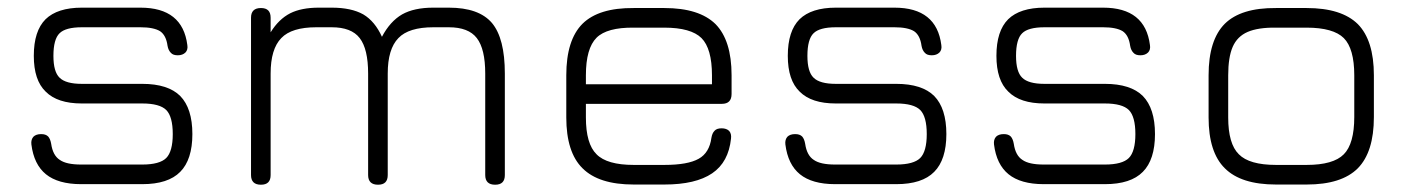

<svg xmlns="http://www.w3.org/2000/svg" viewBox="-20 -494 3778 514"><path d="M361 -1C361 -1 197 -1 197 -1C156 -1 124.5 -10 103 -27.5C81.5 -45 68.5 -71.5 64 -107.5C64 -107.5 64 -107.5 64 -107.5C63 -116 65 -123 69.5 -128C74 -132.5 81 -135 90 -135C90 -135 90 -135 90 -135C98.5 -135 104.5 -133 109 -128.5C113 -124 115.5 -117.5 117 -109C117 -109 117 -109 117 -109C120 -88.5 127.5 -74 140 -66C152 -57.5 171 -53.5 197 -53.5C197 -53.5 197 -53.5 197 -53.5C197 -53.5 361 -53.5 361 -53.5C392 -53.5 413.5 -59.5 425 -71C436.5 -82.5 442.5 -104 442.5 -135C442.5 -135 442.5 -135 442.5 -135C442.5 -166.5 436.5 -188 425 -199.5C413.5 -211 392 -217 361 -217C361 -217 361 -217 361 -217C361 -217 199 -217 199 -217C155.5 -217 123.5 -227.5 102.5 -248.5C81 -269 70.5 -301 70.5 -344.5C70.5 -344.5 70.5 -344.5 70.5 -344.5C70.5 -389 81 -421.5 102 -442.5C123 -463 155.5 -473.5 199 -473.5C199 -473.5 199 -473.5 199 -473.5C199 -473.5 356 -473.5 356 -473.5C431.5 -473.5 473 -440 481.5 -373.5C481.5 -373.5 481.5 -373.5 481.5 -373.5C483 -365 481 -358 476.5 -353.5C471.5 -348.5 464.5 -346 456 -346C456 -346 456 -346 456 -346C447.5 -346 441.5 -348 437.5 -352.5C433 -357 430 -363 428.5 -371.5C428.5 -371.5 428.5 -371.5 428.5 -371.5C426 -390 419.5 -403 408.5 -410.5C397 -417.5 379.5 -421 356 -421C356 -421 356 -421 356 -421C356 -421 199 -421 199 -421C170 -421 150 -415.5 139.5 -405C128.5 -394.5 123 -374 123 -344.5C123 -344.5 123 -344.5 123 -344.5C123 -316 128.5 -296.5 139.5 -286C150.5 -275 170.5 -269.5 199 -269.5C199 -269.5 199 -269.5 199 -269.5C199 -269.5 361 -269.5 361 -269.5C407 -269.5 441 -258.5 462.5 -237C484 -215 495 -181 495 -135C495 -135 495 -135 495 -135C495 -89.5 484 -55.5 462.5 -34C441 -12 407 -1 361 -1C361 -1 361 -1 361 -1Z M1140 -473.5C1140 -473.5 1181.5 -473.5 1181.5 -473.5C1235 -473.5 1273.5 -460 1297 -432.5C1320 -405 1331.5 -360 1331.5 -297C1331.5 -297 1331.5 -297 1331.5 -297C1331.5 -297 1331.5 -25.5 1331.5 -25.5C1331.5 -8 1323 0.5 1305.5 0.5C1305.5 0.5 1305.5 0.5 1305.5 0.5C1288 0.5 1279 -8 1279 -25.5C1279 -25.5 1279 -25.5 1279 -25.5C1279 -25.5 1279 -297 1279 -297C1279 -341 1271.5 -372.5 1256.5 -392C1241.5 -411.5 1216.5 -421 1181.5 -421C1181.5 -421 1181.5 -421 1181.5 -421C1181.5 -421 1140 -421 1140 -421C1096.5 -421 1065 -411.5 1046.5 -392C1027.5 -372.5 1018 -341 1018 -297C1018 -297 1018 -297 1018 -297C1018 -297 1018 -25.5 1018 -25.5C1018 -8 1009.5 0.5 992 0.5C992 0.5 992 0.5 992 0.5C974.5 0.5 965.5 -8 965.5 -25.5C965.5 -25.5 965.5 -25.5 965.5 -25.5C965.5 -25.5 965.5 -297 965.5 -297C965.5 -341 958 -372.5 943 -392C928 -411.5 903 -421 868 -421C868 -421 868 -421 868 -421C868 -421 826.5 -421 826.5 -421C783 -421 751.5 -411.5 733 -392C714 -372.5 704.5 -341 704.5 -297C704.5 -297 704.5 -297 704.5 -297C704.5 -297 704.5 -25.5 704.5 -25.5C704.5 -8 696 0.5 678.5 0.5C678.5 0.5 678.5 0.5 678.5 0.5C661 0.5 652 -8 652 -25.5C652 -25.5 652 -25.5 652 -25.5C652 -25.5 652 -446.5 652 -446.5C652 -464 661 -472.5 678.5 -472.5C678.5 -472.5 678.5 -472.5 678.5 -472.5C696 -472.5 704.5 -464 704.5 -446.5C704.5 -446.5 704.5 -446.5 704.5 -446.5C704.5 -446.5 704.5 -407.5 704.5 -407.5C719 -431 736.5 -448 757 -458.5C777 -468.5 802.5 -473.5 833.5 -473.5C833.5 -473.5 833.5 -473.5 833.5 -473.5C833.5 -473.5 868 -473.5 868 -473.5C903 -473.5 931 -467.5 952.5 -455.5C973.5 -443 990 -423 1002.5 -395.5C1002.5 -395.5 1002.5 -395.5 1002.5 -395.5C1017 -423 1035 -443 1056.5 -455.5C1078 -467.5 1105.5 -473.5 1140 -473.5C1140 -473.5 1140 -473.5 1140 -473.5Z M1912.5 -216C1912.5 -216 1548.5 -216 1548.5 -216C1548.5 -216 1548.5 -179.5 1548.5 -179.5C1548.5 -132.5 1558 -99.5 1577 -81C1595.5 -62 1629 -52.5 1676.5 -52.5C1676.5 -52.5 1676.5 -52.5 1676.5 -52.5C1676.5 -52.5 1758.5 -52.5 1758.5 -52.5C1800.5 -52.5 1831 -58 1850.5 -69C1869.5 -79.5 1881 -98.5 1884.5 -125C1884.5 -125 1884.5 -125 1884.5 -125C1886 -133.5 1888.5 -139.5 1893 -144C1897 -148.5 1903.5 -150.5 1912 -150.5C1912 -150.5 1912 -150.5 1912 -150.5C1920.5 -150.5 1927.5 -148 1932 -143.5C1936.5 -138.5 1938 -131.5 1937 -123C1937 -123 1937 -123 1937 -123C1932.5 -81 1916 -50 1886.5 -30C1857 -10 1814.5 0 1758.5 0C1758.5 0 1758.5 0 1758.5 0C1758.5 0 1676.5 0 1676.5 0C1614 0 1568.5 -14.5 1539.5 -43.5C1510.5 -72 1496 -117.5 1496 -179.5C1496 -179.5 1496 -179.5 1496 -179.5C1496 -179.5 1496 -292.5 1496 -292.5C1496 -355.5 1510.5 -401.5 1539.5 -430.5C1568.5 -459 1614 -473 1676.5 -472.5C1676.5 -472.5 1676.5 -472.5 1676.5 -472.5C1676.5 -472.5 1758.5 -472.5 1758.5 -472.5C1821 -472.5 1866.5 -458 1895.5 -429.5C1924 -400.5 1938.5 -355 1938.5 -292.5C1938.5 -292.5 1938.5 -292.5 1938.5 -292.5C1938.5 -292.5 1938.5 -242.5 1938.5 -242.5C1938.5 -225 1930 -216 1912.5 -216C1912.5 -216 1912.5 -216 1912.5 -216ZM1758.5 -420C1758.5 -420 1676.5 -420 1676.5 -420C1629 -420.5 1595.5 -411.5 1577 -393C1558 -374 1548.5 -340.5 1548.5 -292.5C1548.5 -292.5 1548.5 -292.5 1548.5 -292.5C1548.5 -292.5 1548.5 -268.5 1548.5 -268.5C1548.5 -268.5 1886 -268.5 1886 -268.5C1886 -268.5 1886 -292.5 1886 -292.5C1886 -340 1876.5 -373.5 1858 -392C1839.5 -410.5 1806 -420 1758.5 -420C1758.5 -420 1758.5 -420 1758.5 -420Z M2379.5 -1C2379.5 -1 2215.5 -1 2215.5 -1C2174.5 -1 2143 -10 2121.5 -27.5C2100 -45 2087 -71.5 2082.5 -107.5C2082.5 -107.5 2082.5 -107.5 2082.5 -107.5C2081.5 -116 2083.5 -123 2088 -128C2092.5 -132.5 2099.5 -135 2108.5 -135C2108.5 -135 2108.5 -135 2108.5 -135C2117 -135 2123 -133 2127.5 -128.5C2131.5 -124 2134 -117.5 2135.5 -109C2135.5 -109 2135.5 -109 2135.5 -109C2138.5 -88.5 2146 -74 2158.5 -66C2170.5 -57.5 2189.5 -53.5 2215.5 -53.5C2215.5 -53.5 2215.5 -53.5 2215.5 -53.5C2215.5 -53.5 2379.5 -53.5 2379.5 -53.5C2410.5 -53.5 2432 -59.5 2443.5 -71C2455 -82.5 2461 -104 2461 -135C2461 -135 2461 -135 2461 -135C2461 -166.5 2455 -188 2443.5 -199.5C2432 -211 2410.5 -217 2379.5 -217C2379.5 -217 2379.5 -217 2379.5 -217C2379.5 -217 2217.5 -217 2217.5 -217C2174 -217 2142 -227.5 2121 -248.5C2099.5 -269 2089 -301 2089 -344.5C2089 -344.5 2089 -344.5 2089 -344.5C2089 -389 2099.5 -421.5 2120.5 -442.5C2141.5 -463 2174 -473.5 2217.5 -473.5C2217.5 -473.5 2217.5 -473.5 2217.5 -473.5C2217.5 -473.5 2374.5 -473.5 2374.5 -473.5C2450 -473.5 2491.5 -440 2500 -373.5C2500 -373.5 2500 -373.5 2500 -373.5C2501.5 -365 2499.5 -358 2495 -353.5C2490 -348.5 2483 -346 2474.5 -346C2474.5 -346 2474.5 -346 2474.5 -346C2466 -346 2460 -348 2456 -352.5C2451.5 -357 2448.5 -363 2447 -371.5C2447 -371.5 2447 -371.5 2447 -371.5C2444.5 -390 2438 -403 2427 -410.5C2415.5 -417.5 2398 -421 2374.5 -421C2374.5 -421 2374.5 -421 2374.5 -421C2374.5 -421 2217.5 -421 2217.5 -421C2188.5 -421 2168.5 -415.5 2158 -405C2147 -394.5 2141.5 -374 2141.5 -344.5C2141.5 -344.5 2141.5 -344.5 2141.5 -344.5C2141.5 -316 2147 -296.5 2158 -286C2169 -275 2189 -269.5 2217.5 -269.5C2217.5 -269.5 2217.5 -269.5 2217.5 -269.5C2217.5 -269.5 2379.5 -269.5 2379.5 -269.5C2425.5 -269.5 2459.5 -258.5 2481 -237C2502.5 -215 2513.5 -181 2513.5 -135C2513.5 -135 2513.5 -135 2513.5 -135C2513.5 -89.5 2502.5 -55.5 2481 -34C2459.5 -12 2425.5 -1 2379.5 -1C2379.5 -1 2379.5 -1 2379.5 -1Z M2938 -1C2938 -1 2774 -1 2774 -1C2733 -1 2701.5 -10 2680 -27.5C2658.5 -45 2645.5 -71.5 2641 -107.5C2641 -107.5 2641 -107.5 2641 -107.5C2640 -116 2642 -123 2646.5 -128C2651 -132.5 2658 -135 2667 -135C2667 -135 2667 -135 2667 -135C2675.5 -135 2681.5 -133 2686 -128.5C2690 -124 2692.5 -117.5 2694 -109C2694 -109 2694 -109 2694 -109C2697 -88.5 2704.5 -74 2717 -66C2729 -57.5 2748 -53.5 2774 -53.5C2774 -53.5 2774 -53.5 2774 -53.5C2774 -53.5 2938 -53.5 2938 -53.5C2969 -53.5 2990.5 -59.5 3002 -71C3013.5 -82.5 3019.5 -104 3019.5 -135C3019.5 -135 3019.5 -135 3019.5 -135C3019.5 -166.5 3013.5 -188 3002 -199.5C2990.5 -211 2969 -217 2938 -217C2938 -217 2938 -217 2938 -217C2938 -217 2776 -217 2776 -217C2732.5 -217 2700.5 -227.5 2679.5 -248.5C2658 -269 2647.5 -301 2647.5 -344.5C2647.5 -344.5 2647.5 -344.5 2647.5 -344.5C2647.5 -389 2658 -421.5 2679 -442.5C2700 -463 2732.5 -473.5 2776 -473.5C2776 -473.5 2776 -473.5 2776 -473.5C2776 -473.5 2933 -473.5 2933 -473.5C3008.5 -473.5 3050 -440 3058.5 -373.5C3058.5 -373.5 3058.5 -373.5 3058.5 -373.5C3060 -365 3058 -358 3053.5 -353.5C3048.5 -348.5 3041.5 -346 3033 -346C3033 -346 3033 -346 3033 -346C3024.5 -346 3018.5 -348 3014.5 -352.5C3010 -357 3007 -363 3005.5 -371.5C3005.5 -371.5 3005.5 -371.5 3005.5 -371.5C3003 -390 2996.5 -403 2985.5 -410.5C2974 -417.5 2956.5 -421 2933 -421C2933 -421 2933 -421 2933 -421C2933 -421 2776 -421 2776 -421C2747 -421 2727 -415.5 2716.5 -405C2705.5 -394.5 2700 -374 2700 -344.5C2700 -344.5 2700 -344.5 2700 -344.5C2700 -316 2705.5 -296.5 2716.5 -286C2727.5 -275 2747.5 -269.5 2776 -269.5C2776 -269.5 2776 -269.5 2776 -269.5C2776 -269.5 2938 -269.5 2938 -269.5C2984 -269.5 3018 -258.5 3039.5 -237C3061 -215 3072 -181 3072 -135C3072 -135 3072 -135 3072 -135C3072 -89.5 3061 -55.5 3039.5 -34C3018 -12 2984 -1 2938 -1C2938 -1 2938 -1 2938 -1Z M3478 0C3478 0 3396 0 3396 0C3333.5 0 3288 -14.5 3259 -43.5C3230 -72 3215.5 -117.5 3215.5 -179.5C3215.5 -179.5 3215.5 -179.5 3215.5 -179.5C3215.5 -179.5 3215.5 -292.5 3215.5 -292.5C3215.5 -355.5 3230 -401.5 3259 -430.5C3288 -459 3333.5 -473 3396 -472.5C3396 -472.5 3396 -472.5 3396 -472.5C3396 -472.5 3478 -472.5 3478 -472.5C3540.5 -472.5 3586 -458 3615 -429.5C3643.5 -400.5 3658 -355 3658 -292.5C3658 -292.5 3658 -292.5 3658 -292.5C3658 -292.5 3658 -180.5 3658 -180.5C3658 -118 3643.5 -72.5 3615 -43.5C3586 -14.5 3540.5 0 3478 0C3478 0 3478 0 3478 0ZM3268 -292.5C3268 -292.5 3268 -179.5 3268 -179.5C3268 -132.5 3277.5 -99.5 3296.5 -81C3315 -62 3348.5 -52.5 3396 -52.5C3396 -52.5 3396 -52.5 3396 -52.5C3396 -52.5 3478 -52.5 3478 -52.5C3525.5 -52.5 3559 -62 3577.5 -81C3596 -99.5 3605.5 -133 3605.5 -180.5C3605.5 -180.5 3605.5 -180.5 3605.5 -180.5C3605.5 -180.5 3605.5 -292.5 3605.5 -292.5C3605.5 -340 3596 -373.5 3577.5 -392C3559 -410.5 3525.5 -420 3478 -420C3478 -420 3478 -420 3478 -420C3478 -420 3396 -420 3396 -420C3364 -420.5 3338.5 -416.5 3320 -408.5C3301.5 -400.5 3288 -387 3280 -368.5C3272 -350 3268 -324.5 3268 -292.5C3268 -292.5 3268 -292.5 3268 -292.5Z"/></svg>

Font: Jura-Fortis-Regular
Style: Regular
Weight: 500
Designer: Daniel Johnson, Alexei Vanyashin, Mirko Velimirovic
Foundry: Daniel Johnson
Version: ""